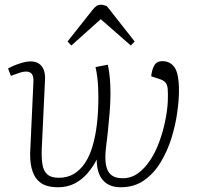

<svg xmlns="http://www.w3.org/2000/svg" viewBox="-20 -776 835 810"><path d="M435 -503Q441 -475 443.5 -445Q446 -415 446 -380Q446 -343 442.5 -301Q439 -259 435 -220Q431 -181 427 -152Q422 -109 427 -80.5Q432 -52 449 -38Q466 -24 497 -24Q534 -24 563 -45.5Q592 -67 614.5 -101.5Q637 -136 652.5 -179Q668 -222 677 -266Q686 -310 688 -349Q689 -383 687.5 -401Q686 -419 677.5 -428.5Q669 -438 649 -444L618 -454Q620 -479 630 -498.5Q640 -518 666 -518Q698 -518 716.5 -491.5Q735 -465 735 -393Q735 -353 727.5 -300Q720 -247 703 -192.5Q686 -138 657.5 -91Q629 -44 587.5 -15Q546 14 489 14Q465 14 446 6.5Q427 -1 414 -16Q401 -31 394.5 -53Q388 -75 388 -103Q373 -73 350 -46Q327 -19 296 -2.5Q265 14 224 14Q197 14 175 7Q153 0 137 -18Q121 -36 113 -68Q105 -100 108 -149L121 -431Q122 -453 115 -463Q108 -473 93 -474Q78 -475 54 -466L26 -456L14 -487Q26 -494 42 -500.5Q58 -507 76 -512Q94 -517 108 -517Q131 -517 145 -507Q159 -497 165 -480Q171 -463 170 -441L156 -144Q155 -109 159 -82.5Q163 -56 179 -41Q195 -26 228 -26Q264 -26 291 -42Q318 -58 338 -87.5Q358 -117 370.5 -159.5Q383 -202 389 -253.5Q395 -305 395 -365Q395 -387 394 -407.5Q393 -428 390.5 -449.5Q388 -471 383 -493ZM548 -601 532 -584 405 -695 281 -584 265 -601 371 -735Q378 -744 386 -750Q394 -756 406 -756Q413 -756 419 -754Q425 -752 431 -750Z"/></svg>

Font: Literata 18pt ExtraLight
Style: Italic
Weight: 250
Italic angle: -2°
Designer: Latin by Veronika Burian and Jose Scaglione. Greek by Irene Vlachou. Cyrillic by Vera Evstafieva
Foundry: TypeTogether
Version: Version 3.103;gftools[0.9.29]